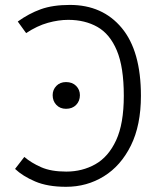

<svg xmlns="http://www.w3.org/2000/svg" viewBox="-20 -734 655 765"><path d="M258.5 -714.4Q388.7 -714.4 465.1 -622.6Q541.5 -530.8 541.5 -352.3Q541.5 -234.9 501.5 -154.1Q461.5 -73.3 393.8 -31.5Q326.2 10.3 243.1 10.3Q169.7 10.3 120 -11Q70.3 -32.3 40 -61L76.9 -108.7Q104.6 -85.1 144.1 -67.7Q183.6 -50.3 244.1 -50.3Q307.7 -50.3 359.7 -79.5Q411.8 -108.7 442.6 -174.9Q473.3 -241 473.3 -352.3Q473.3 -466.7 445.6 -532.6Q417.9 -598.5 368.2 -626.7Q318.5 -654.9 251.8 -654.9Q213.3 -654.9 170.8 -643.1Q128.2 -631.3 84.1 -602.1L50.8 -648.2Q94.9 -680 142.6 -697.2Q190.3 -714.4 258.5 -714.4ZM243 -407Q268.3 -407 283.4 -391.7Q298.4 -376.4 298.4 -354.8Q298.4 -331.6 283.4 -316.1Q268.3 -300.5 243 -300.5Q219.3 -300.5 204.5 -316.1Q189.8 -331.6 189.8 -354.8Q189.8 -376.4 204.5 -391.7Q219.3 -407 243 -407Z"/></svg>

Font: Fira Code Light
Style: Regular
Weight: 300
Monospace: yes
Designer: Carrois Corporate, Edenspiekermann AG, Nikita Prokopov
Foundry: Carrois Corporate, Edenspiekermann AG, Nikita Prokopov
Version: Version 6.000; ttfautohint (v1.8.2) -l 8 -r 50 -G 200 -x 14 